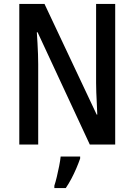

<svg xmlns="http://www.w3.org/2000/svg" viewBox="-20 -734 682 975"><path d="M565 0H436L171 -570H167Q169 -541 170.5 -513Q172 -485 173 -459Q174 -433 174 -408V0H78V-714H206L471 -152H474Q473 -183 471.5 -210.5Q470 -238 469 -264Q468 -290 468 -313V-714H565ZM387 71Q379 94 367.5 121Q356 148 342.5 173.5Q329 199 314 221H256V209Q262 191 268.5 164Q275 137 280.5 109Q286 81 288 61H387Z"/></svg>

Font: Noto Sans Bengali Condensed Medium
Style: Regular
Weight: 500
Width: 3
Designer: Jelle Bosma - Monotype Design Team
Foundry: Monotype Imaging Inc.
Version: Version 2.003